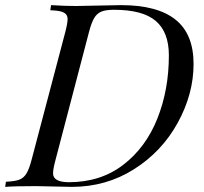

<svg xmlns="http://www.w3.org/2000/svg" viewBox="-50 -728 795 748"><path d="M156.7 -52.7Q156.7 -18.6 217.8 -18.1Q341.8 -18.1 429.9 -85.7Q518.1 -153.3 563 -265.9Q607.9 -378.4 607.9 -512.2Q607.9 -602.5 557.1 -646.2Q506.3 -689.9 394 -689.9Q362.8 -689.9 345.2 -682.9Q327.6 -675.8 316.9 -657.7Q306.2 -639.6 296.9 -604L166 -104Q156.7 -69.3 156.7 -52.7ZM146 -688 148.9 -708Q202.6 -704.6 246.6 -704.6L271 -705.1Q408.7 -708 421.9 -708Q562.5 -708 633.3 -651.9Q704.1 -595.7 704.1 -478.8Q704.1 -361.8 642.3 -249.5Q580.6 -137.2 471.9 -68.6Q363.3 0 230 0L89.8 -2.9Q9.3 -2.9 -29.8 0L-26.9 -20Q7.3 -21.5 24.7 -27.8Q42 -34.2 52.7 -51.5Q63.5 -68.8 73.2 -106L204.1 -602.1Q213.4 -638.2 213.4 -654.5Q213.4 -670.9 198.7 -679Q184.1 -687 146 -688Z"/></svg>

Font: PlayfairDisplay-Italic
Style: Italic
Weight: 400
Italic angle: -14°
Designer: Claus Eggers Sørensen
Foundry: Claus Eggers Sørensen
Version: Version 1.002;PS 001.002;hotconv 1.0.70;makeotf.lib2.5.58329